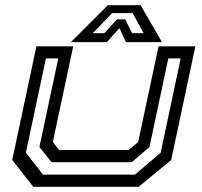

<svg xmlns="http://www.w3.org/2000/svg" viewBox="-20 -718 776 738"><path d="M108 0 27 -103 120 -540H261.5L183 -172L207 -141.5H474L511 -172L589.5 -540H731L638 -103L513 0ZM145 -47H499L597.5 -131L674.5 -493.5H627L554.5 -153L486.5 -94.5H178L131.5 -153L204 -493.5H156.5L79.5 -131ZM394.5 -698H520.5L602.5 -556H464L439 -610L391 -556H252.5ZM411 -667.5 336.5 -590.5H381L429.5 -643.5H461.5L487.5 -590.5H532L490 -667.5Z"/></svg>

Font: Tourney Expanded Medium
Style: Italic
Weight: 500
Width: 7
Italic angle: -12°
Designer: Tyler Finck
Foundry: Etcetera Type Co
Version: Version 1.010; ttfautohint (v1.8.3)